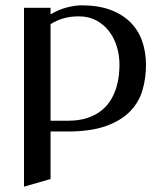

<svg xmlns="http://www.w3.org/2000/svg" viewBox="-20 -489 611 714"><path d="M168 -435.5Q195.8 -452.6 227.1 -460.9Q258.3 -469.2 283.2 -469.2Q345.2 -469.2 390.4 -452.4Q435.5 -435.5 465.1 -406Q494.6 -376.5 508.8 -335.7Q522.9 -294.9 522.9 -247.1Q522.9 -198.7 510 -154.1Q497.1 -109.4 464.1 -75.2Q431.2 -41 374.5 -20.5Q317.9 0 231 0H168V176.8L69.3 205.1V-460H168ZM272.9 -428.2Q241.7 -428.2 216.6 -420.9Q191.4 -413.6 168 -399.4V-40H231Q274.9 -40 306.2 -50.8Q337.4 -61.5 358.9 -79.3Q380.4 -97.2 393.3 -119.4Q406.2 -141.6 413.1 -164.8Q419.9 -188 422.1 -209.7Q424.3 -231.4 424.3 -248Q424.3 -283.7 414.3 -316.2Q404.3 -348.6 385 -373.5Q365.7 -398.4 337.6 -413.3Q309.6 -428.2 272.9 -428.2Z"/></svg>

Font: Federov2
Style: Regular
Weight: 400
Designer: Olexa M. Volochay | Cyreal.org
Foundry: Olexa M. Volochay | Cyreal.org
Version: Version 1.000